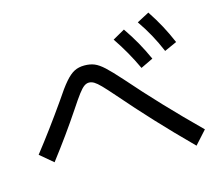

<svg xmlns="http://www.w3.org/2000/svg" viewBox="-104 -898 1146 1005"><g transform="rotate(-15 469.0 -396.0)"><path d="M502 -390.6Q465.3 -432.6 444.8 -453.6Q424.3 -474.6 410.4 -482.9Q396.5 -491.2 382.8 -491.2Q369.1 -491.2 356.2 -481.9Q343.3 -472.7 324.7 -448.2Q306.2 -423.8 273.4 -374Q196.3 -258.3 101.6 -134.8L31.2 -194.3Q117.7 -304.2 210.9 -437.5Q251.5 -499 278.1 -529.5Q304.7 -560.1 328.1 -572Q351.6 -584 382.8 -584Q413.6 -584 436.8 -574.5Q460 -564.9 487.8 -539.3Q515.6 -513.7 563.5 -460Q716.3 -284.7 906.2 -97.7L841.8 -26.4Q741.2 -127 661.4 -212.9Q581.5 -298.8 502 -390.6ZM566.4 -674.8 631.8 -711.9Q664.1 -665 688.7 -621.1Q713.4 -577.1 736.3 -526.4L668.9 -494.1Q625.5 -587.9 566.4 -674.8ZM711.9 -729.5 778.3 -764.6Q810.1 -716.8 834 -672.1Q857.9 -627.4 878.9 -578.1L811.5 -547.9Q790.5 -597.7 766.6 -641.4Q742.7 -685.1 711.9 -729.5Z"/></g></svg>

Font: Pretendard JP Medium
Style: Regular
Weight: 500
Designer: Base glyphs from Inter by Rasmus Andersson; Hangeul glyphs from Noto Sans CJK(Source Han Sans) by Jang Soo-young and Kan
Foundry: Kil Hyung-jin
Version: Version 1.309